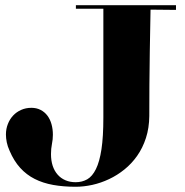

<svg xmlns="http://www.w3.org/2000/svg" viewBox="-20 -691 715 741"><path d="M659.2 -652.8 561 -653.8Q559.1 -566.4 558.1 -491.9Q557.1 -417.5 556.6 -361.8Q556.2 -296.9 556.2 -243.2Q555.7 -196.8 543.2 -158.4Q530.8 -120.1 509.5 -89.8Q488.3 -59.6 460.4 -37.1Q432.6 -14.6 401.1 0.2Q369.6 15.1 336.4 22.5Q303.2 29.8 272 29.8Q224.6 29.8 185.1 22.7Q145.5 15.6 113.8 -0.5Q82 -16.6 57.9 -43.2Q33.7 -69.8 17.1 -108.9Q9.3 -126 6.1 -141.8Q2.9 -157.7 2.9 -171.9Q2.9 -193.4 10.3 -212.2Q17.6 -231 30.5 -244.9Q43.5 -258.8 61.5 -266.8Q79.6 -274.9 101.1 -274.9Q121.1 -274.9 136.7 -266.8Q152.3 -258.8 162.8 -244.9Q173.3 -231 178.7 -211.9Q184.1 -192.9 184.1 -170.9Q184.1 -152.8 180.4 -135Q176.8 -117.2 176.8 -96.2Q176.8 -71.3 183.3 -51.3Q189.9 -31.2 202.4 -17.1Q214.8 -2.9 232.4 4.6Q250 12.2 272 12.2Q296.9 12.2 316.7 1Q336.4 -10.3 350.3 -38.6Q364.3 -66.9 371.6 -115Q378.9 -163.1 378.9 -236.8V-657.2H272.9V-670.9H659.2Z"/></svg>

Font: Purple Purse
Style: Regular
Weight: 400
Designer: Astigmatic (AOETI)
Foundry: Astigmatic (AOETI)
Version: Version 1.000